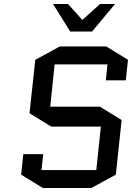

<svg xmlns="http://www.w3.org/2000/svg" viewBox="-20 -938 685 963"><path d="M128 -370 157 -638 280 -705H513L622 -638L611 -535H511L519 -615H254L232 -403H481L590 -336L561 -62L438 5H195L86 -62L97 -165H197L188 -85H463L486 -303H237ZM442 -780H332L246 -918H321L393 -838L482 -918H557Z"/></svg>

Font: Quantico
Style: Italic
Weight: 400
Italic angle: -12°
Designer: Matt Desmond
Foundry: MADtype
Version: Version 2.002